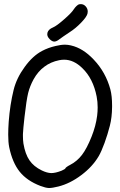

<svg xmlns="http://www.w3.org/2000/svg" viewBox="-20 -918 586 936"><path d="M222.2 -727.1Q210.4 -738.8 210.4 -751Q210.4 -754.9 211.4 -758.8Q215.8 -774.9 238.3 -784.2Q255.9 -791.5 292.5 -823.7Q329.1 -855.5 340.3 -873.5Q345.7 -881.8 353 -888.7Q360.4 -895.5 365.2 -897Q369.6 -897.9 374 -897.9Q387.7 -897.9 397.5 -887.2Q407.7 -876 407.7 -861.8Q407.7 -857.4 406.7 -852.5Q403.3 -836.4 376 -808.1Q349.1 -779.8 318.4 -760.3Q304.2 -751 290 -741.2Q275.4 -731.4 269.5 -726.6Q255.4 -715.3 244.6 -715.3Q244.1 -715.3 243.7 -715.3Q233.4 -715.8 222.2 -727.1ZM280.3 -85.9Q288.1 -89.4 293.9 -92.8Q299.3 -96.7 299.3 -98.1Q299.3 -100.1 305.7 -104.5Q311.5 -108.9 320.3 -113.3Q355.5 -131.3 379.4 -162.6Q403.3 -193.8 426.3 -251.5Q447.3 -304.2 453.6 -354Q456.1 -374.5 456.1 -394.5Q456.1 -421.9 451.2 -447.3Q434.1 -535.2 381.3 -585.9Q339.4 -627 292.5 -627Q280.8 -627 268.6 -624.5Q227.1 -616.2 196.3 -592.8Q165 -569.8 143.6 -531.2Q125.5 -498 117.2 -464.4Q108.9 -430.2 99.6 -348.6Q92.8 -288.6 91.8 -264.6Q91.8 -259.3 91.8 -253.9Q91.8 -235.4 94.2 -218.3Q103 -166.5 123.5 -136.7Q144 -106.4 184.1 -86.9Q209.5 -74.7 230 -74.2Q250.5 -74.2 280.3 -85.9ZM176.8 -11.7Q111.8 -36.6 76.2 -80.6Q40.5 -125 24.9 -200.2Q20 -224.1 20 -262.2Q20 -289.6 22.5 -325.2Q28.8 -408.2 46.4 -479.5Q60.5 -537.1 100.1 -591.3Q139.6 -646 185.5 -669.9Q214.8 -685.5 251 -693.8Q276.9 -700.2 296.9 -700.2Q304.7 -700.2 311.5 -699.2Q318.4 -698.2 324.7 -696.8Q325.7 -696.8 326.7 -696.3Q384.3 -683.1 436.5 -627.9Q495.6 -565.9 518.1 -481.9Q526.4 -450.2 526.4 -403.8Q526.4 -401.4 526.4 -396.5Q525.9 -345.2 515.6 -305.2Q504.9 -263.2 489.7 -221.2Q474.1 -178.7 460.9 -156.2Q430.7 -105 376.5 -64.5Q322.3 -23.4 264.6 -8.8Q235.4 -1.5 219.7 -1.5Q218.8 -1.5 217.8 -1.5Q202.6 -2 176.8 -11.7Z"/></svg>

Font: Casuwalt
Style: Regular
Weight: 400
Designer: Walter E Stewart
Version: 0.1